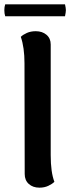

<svg xmlns="http://www.w3.org/2000/svg" viewBox="-26 -852 341 886"><path d="M88 -49 87 -560Q87 -633 70 -682Q80 -692 98 -700Q116 -708 139 -708Q169 -708 188.5 -691.5Q208 -675 208 -647V-136Q208 -57 225 -13Q215 -3 197 5.5Q179 14 156 14Q126 14 107 -3Q88 -20 88 -49ZM274 -832Q278 -814 278 -805Q278 -797 274 -777H-2Q-6 -790 -6 -805Q-6 -820 -2 -832Z"/></svg>

Font: Arima Madurai ExtraBold
Style: Regular
Weight: 800
Designer: Joana Correia and Natanael Gama
Foundry: NDISCOVER
Version: Version 1.020